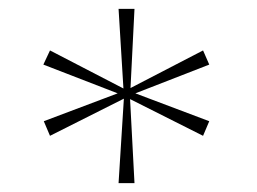

<svg xmlns="http://www.w3.org/2000/svg" viewBox="-20 -735 581 434"><path d="M453 -589 439 -621 275 -536 284 -715H248L259 -535L93 -621L78 -589L246 -524L79 -461L93 -428L260 -512L248 -321H284L274 -511L439 -428L453 -461L286 -524Z"/></svg>

Font: Sprat Thin
Style: Regular
Weight: 100
Designer: Ethan Nakache
Foundry: Collletttivo
Version: Version 2.000;Glyphs 3.2 (3217)